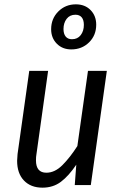

<svg xmlns="http://www.w3.org/2000/svg" viewBox="-20 -854 558 886"><path d="M59 -112Q59 -121 61 -143L115 -527H202L148 -141Q146 -131 146 -114Q146 -57 194 -57Q233 -57 268 -92Q303 -127 337 -180L386 -527H473L399 0H325L332 -94Q297 -42 261 -15Q225 12 176 12Q122 12 90.5 -21Q59 -54 59 -112ZM424 -740Q424 -691 391 -658.5Q358 -626 309 -626Q268 -626 242 -652.5Q216 -679 216 -719Q216 -768 249 -801Q282 -834 330 -834Q372 -834 398 -807.5Q424 -781 424 -740ZM273 -720Q273 -698 283 -685.5Q293 -673 312 -673Q338 -673 352.5 -692Q367 -711 367 -739Q367 -762 357 -774Q347 -786 328 -786Q302 -786 287.5 -767Q273 -748 273 -720Z"/></svg>

Font: Fira Sans Condensed
Style: Italic
Weight: 400
Width: 3
Italic angle: -8°
Designer: bBox Type GmbH & Carrois Corporate GbR & Edenspiekermann AG
Foundry: bBox Type GmbH & Carrois Corporate GbR & Edenspiekermann AG
Version: Version 4.301